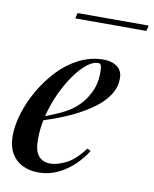

<svg xmlns="http://www.w3.org/2000/svg" viewBox="-82 -775 683 851"><g transform="rotate(10 259.0 -349.0)"><path d="M100 -224Q151 -242 193.5 -261Q236 -280 263 -302Q300 -333 321.5 -375.5Q343 -418 343 -469Q343 -495 339 -502.5Q335 -510 327 -510Q303 -510 275.5 -488Q248 -466 221 -427.5Q194 -389 171.5 -340.5Q149 -292 135.5 -237.5Q122 -183 122 -130Q122 -78 141.5 -56Q161 -34 193 -34Q226 -34 266 -54.5Q306 -75 345 -128L361 -120Q341 -87 309 -56Q277 -25 236.5 -5.5Q196 14 149 14Q108 14 76 -2Q44 -18 26.5 -49.5Q9 -81 9 -127Q9 -173 25.5 -227.5Q42 -282 72.5 -335Q103 -388 145 -432.5Q187 -477 239 -503Q291 -529 349 -529Q385 -529 409 -511.5Q433 -494 433 -459Q433 -419 410.5 -384.5Q388 -350 350 -322Q312 -294 267.5 -272Q223 -250 178.5 -234Q134 -218 99 -208ZM518 -712 512 -687H192L198 -712Z"/></g></svg>

Font: Playfair Display Medium
Style: Italic
Weight: 500
Italic angle: -14°
Designer: Claus Eggers Sørensen
Foundry: Claus Eggers Sørensen
Version: Version 1.203